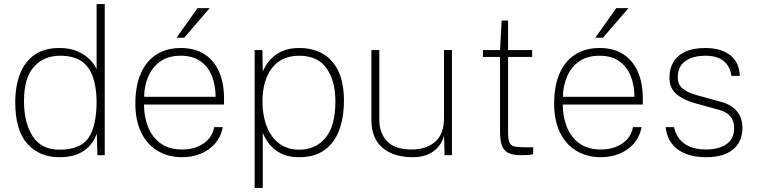

<svg xmlns="http://www.w3.org/2000/svg" viewBox="-20 -763 3722 944"><path d="M271.5 10Q174 10 114.5 -56.2Q55 -122.5 55 -260Q55 -340 78.5 -400Q102 -460 150 -493.5Q198 -527 271.5 -527Q318 -527 351.2 -514.5Q384.5 -502 406.2 -484Q428 -466 439.8 -449Q451.5 -432 455 -423V-743H495V0H459L456 -106Q453 -97 443.5 -78.2Q434 -59.5 413.8 -39Q393.5 -18.5 358.8 -4.2Q324 10 271.5 10ZM272.5 -27Q374 -27 414.5 -84.2Q455 -141.5 455 -266.5Q454 -334.5 436.8 -384.5Q419.5 -434.5 380.8 -461.8Q342 -489 275.5 -489Q195.5 -489 146.8 -434.5Q98 -380 98 -266.5Q98 -159 140.8 -93Q183.5 -27 272.5 -27Z M688 -249Q688 -190.5 707.5 -140.2Q727 -90 768.5 -59Q810 -28 875.5 -28Q937 -28 980.5 -57.5Q1024 -87 1033 -138H1075.5Q1065.5 -88 1035.5 -55Q1005.5 -22 963.8 -6Q922 10 875.5 10Q807.5 10 755.8 -20.8Q704 -51.5 674.8 -110.5Q645.5 -169.5 645.5 -254Q645.5 -339.5 671.8 -400.8Q698 -462 748.2 -494.5Q798.5 -527 869.5 -527Q936.5 -527 983.8 -497.5Q1031 -468 1056.2 -412.2Q1081.5 -356.5 1081.5 -277V-249ZM689 -287H1040Q1040 -344.5 1021.5 -390.2Q1003 -436 965 -462.5Q927 -489 868.5 -489Q805 -489 765.2 -458.8Q725.5 -428.5 707 -382Q688.5 -335.5 689 -287ZM951 -723H1011L885.5 -577.5H848Z M1232 161V-517H1270L1272 -411Q1277.5 -425 1289.5 -444.5Q1301.5 -464 1322.5 -483Q1343.5 -502 1375 -514.5Q1406.5 -527 1451 -527Q1517 -527 1566.5 -499Q1616 -471 1643.5 -413.5Q1671 -356 1671 -268Q1671 -184.5 1647.2 -122Q1623.5 -59.5 1574.8 -24.8Q1526 10 1451 10Q1406.5 10 1375 -2.8Q1343.5 -15.5 1322.8 -35Q1302 -54.5 1290 -74.5Q1278 -94.5 1272 -109.5V161ZM1451 -27Q1531.5 -27 1580.2 -85.2Q1629 -143.5 1629 -264Q1629 -365.5 1585.5 -427.2Q1542 -489 1451 -489Q1363.5 -489 1317 -428Q1270.5 -367 1270.5 -264Q1270.5 -195.5 1291.2 -142Q1312 -88.5 1352.2 -57.8Q1392.5 -27 1451 -27Z M2006 10Q1961 9.5 1924.2 -2Q1887.5 -13.5 1861 -36Q1834.5 -58.5 1820.2 -92.8Q1806 -127 1806 -173V-517H1845V-173Q1845 -108 1883.8 -68Q1922.5 -28 2003.5 -28Q2075 -28 2119 -65.5Q2163 -103 2163 -181V-517H2202V0H2166L2163 -95Q2154 -63 2133.2 -39.2Q2112.5 -15.5 2080.8 -2.5Q2049 10.5 2006 10Z M2596.5 -483H2478V-116Q2478 -80 2484.2 -63.8Q2490.5 -47.5 2507.8 -43.2Q2525 -39 2557.5 -39H2601.5V-5Q2592 -2 2574.8 -1Q2557.5 0 2538.5 0Q2499.5 0 2477.8 -11.8Q2456 -23.5 2447.2 -49Q2438.5 -74.5 2438.5 -116V-483H2354.5V-517H2438.5L2446.5 -662H2478V-517H2596.5Z M2747 -249Q2747 -190.5 2766.5 -140.2Q2786 -90 2827.5 -59Q2869 -28 2934.5 -28Q2996 -28 3039.5 -57.5Q3083 -87 3092 -138H3134.5Q3124.5 -88 3094.5 -55Q3064.5 -22 3022.8 -6Q2981 10 2934.5 10Q2866.5 10 2814.8 -20.8Q2763 -51.5 2733.8 -110.5Q2704.5 -169.5 2704.5 -254Q2704.5 -339.5 2730.8 -400.8Q2757 -462 2807.2 -494.5Q2857.5 -527 2928.5 -527Q2995.5 -527 3042.8 -497.5Q3090 -468 3115.2 -412.2Q3140.5 -356.5 3140.5 -277V-249ZM2748 -287H3099Q3099 -344.5 3080.5 -390.2Q3062 -436 3024 -462.5Q2986 -489 2927.5 -489Q2864 -489 2824.2 -458.8Q2784.5 -428.5 2766 -382Q2747.5 -335.5 2748 -287ZM3010 -723H3070L2944.5 -577.5H2907Z M3450.5 10Q3396.5 10 3353.8 -6Q3311 -22 3284.8 -55Q3258.5 -88 3252.5 -138H3294Q3301 -105 3320.2 -80.2Q3339.5 -55.5 3372.2 -41.8Q3405 -28 3450.5 -28Q3513 -28 3551.2 -53.8Q3589.5 -79.5 3589.5 -133Q3589.5 -169 3571 -190.8Q3552.5 -212.5 3517 -222.5L3394 -256.5Q3337.5 -272.5 3304.5 -301.5Q3271.5 -330.5 3271.5 -382Q3271.5 -425.5 3290.8 -458Q3310 -490.5 3349.2 -508.8Q3388.5 -527 3448.5 -527Q3521.5 -527 3567.8 -493.5Q3614 -460 3617.5 -390H3576Q3571 -434.5 3539.2 -461.8Q3507.5 -489 3448.5 -489Q3387.5 -489 3350 -463Q3312.5 -437 3312.5 -382Q3312.5 -347 3336.8 -327.2Q3361 -307.5 3404.5 -295.5L3527.5 -261.5Q3556 -253.5 3575.5 -240.5Q3595 -227.5 3607.2 -211Q3619.5 -194.5 3625 -175Q3630.5 -155.5 3630.5 -135Q3630.5 -91.5 3611 -59Q3591.5 -26.5 3551.8 -8.2Q3512 10 3450.5 10Z"/></svg>

Font: Public Sans Thin
Style: Regular
Weight: 100
Designer: The Public Sans project authors (U.S. Web Design System). Libre Franklin designed by Pablo Impallari and Rodrigo Fuenzal
Version: Version 1.008